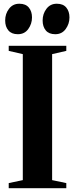

<svg xmlns="http://www.w3.org/2000/svg" viewBox="-20 -982 392 1002"><path d="M99 -42V-699.5L25.5 -716.5V-743H326V-716.5L252 -699.5V-42L326 -26.5V0H25.5V-26.5ZM72.5 -803.5Q40.5 -803.5 23.8 -823.2Q7 -843 7 -875Q7 -910 27 -936.2Q47 -962.5 80.5 -962.5H81.5Q114 -962.5 130.5 -942.5Q147 -922.5 147 -891Q147 -857.5 127.5 -830.5Q108 -803.5 73.5 -803.5ZM268 -803.5Q235.5 -803.5 219 -823.2Q202.5 -843 202.5 -875Q202.5 -910 222.5 -936.2Q242.5 -962.5 276 -962.5H277Q309.5 -962.5 326 -942.5Q342.5 -922.5 342.5 -891Q342.5 -857.5 322.8 -830.5Q303 -803.5 269 -803.5Z"/></svg>

Font: Merriweather 120pt
Style: Bold
Weight: 700
Designer: Eben Sorkin
Foundry: Eben Sorkin
Version: Version 2.100